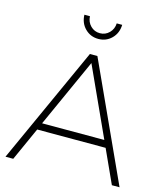

<svg xmlns="http://www.w3.org/2000/svg" viewBox="-130 -1009 959 1109"><g transform="rotate(15 349.0 -455.0)"><path d="M235.8 -910.2H269Q270.5 -876 293.5 -853Q316.4 -830.1 349.1 -830.1Q381.8 -830.1 404.8 -853Q427.7 -876 429.2 -910.2H461.9Q460.4 -860.4 428.2 -828.1Q396 -795.9 349.1 -795.9Q302.2 -795.9 269.8 -828.1Q237.3 -860.4 235.8 -910.2ZM553.2 -199.2H144L54.2 0H7.8L325.2 -699.2H370.1L689.9 0H644ZM534.2 -241.2 347.2 -650.9 162.1 -241.2Z"/></g></svg>

Font: Montserrat Ultra Light
Style: Regular
Weight: 200
Designer: Julieta Ulanovsky
Foundry: Julieta Ulanovsky
Version: Version 3.001;PS 003.001;hotconv 1.0.70;makeotf.lib2.5.58329